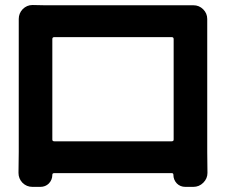

<svg xmlns="http://www.w3.org/2000/svg" viewBox="-20 -728 898 765"><path d="M671.9 -572.3Q671.9 -580.1 664.1 -580.1H196.3Q188.5 -580.1 188.5 -572.3V-171.9Q188.5 -165 196.3 -165H664.1Q671.9 -165 671.9 -171.9ZM805.7 -612.3V-122.1L806.6 -39.1Q806.6 -16.6 790 0Q773.4 16.6 750 16.6H718.8Q698.2 16.6 684.6 2.9Q670.9 -11.7 670.9 -31.2Q670.9 -38.1 665 -38.1H195.3Q188.5 -38.1 188.5 -31.2Q188.5 -11.7 174.8 2.9Q161.1 16.6 140.6 16.6H109.4Q85.9 16.6 69.3 0Q53.7 -16.6 53.7 -39.1L54.7 -123V-612.3V-652.3Q54.7 -674.8 70.3 -691.4Q86.9 -708 109.4 -708Q109.4 -708 110.4 -708Q140.6 -707 159.2 -707H709Q734.4 -707 750 -707Q751 -707 751 -707Q773.4 -707 789.6 -690.9Q805.7 -674.8 805.7 -652.3Z"/></svg>

Font: Gen Jyuu Gothic P Bold
Style: Bold
Weight: 700
Designer: [Source Han Sans]
Ryoko NISHIZUKA  (kana & ideographs); Paul D. Hunt (Latin, Greek & Cyrillic); Wenlong ZHANG  (bopomofo
Version: Version 1.002.20150607